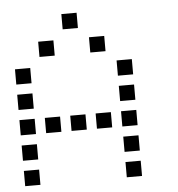

<svg xmlns="http://www.w3.org/2000/svg" viewBox="-49 -727 699 753"><g transform="rotate(-5 300.0 -350.0)"><path d="M221 -680Q220 -680 220 -680Q220 -680 220 -679V-621Q220 -620 220 -620Q220 -620 221 -620H279Q280 -620 280 -620Q280 -620 280 -621V-679Q280 -680 280 -680Q280 -680 279 -680ZM121 -580Q120 -580 120 -580Q120 -580 120 -579V-521Q120 -520 120 -520Q120 -520 121 -520H179Q180 -520 180 -520Q180 -520 180 -521V-579Q180 -580 180 -580Q180 -580 179 -580ZM321 -580Q320 -580 320 -580Q320 -580 320 -579V-521Q320 -520 320 -520Q320 -520 321 -520H379Q380 -520 380 -520Q380 -520 380 -521V-579Q380 -580 380 -580Q380 -580 379 -580ZM21 -480Q20 -480 20 -480Q20 -480 20 -479V-421Q20 -420 20 -420Q20 -420 21 -420H79Q80 -420 80 -420Q80 -420 80 -421V-479Q80 -480 80 -480Q80 -480 79 -480ZM421 -480Q420 -480 420 -480Q420 -480 420 -479V-421Q420 -420 420 -420Q420 -420 421 -420H479Q480 -420 480 -420Q480 -420 480 -421V-479Q480 -480 480 -480Q480 -480 479 -480ZM21 -380Q20 -380 20 -380Q20 -380 20 -379V-321Q20 -320 20 -320Q20 -320 21 -320H79Q80 -320 80 -320Q80 -320 80 -321V-379Q80 -380 80 -380Q80 -380 79 -380ZM421 -380Q420 -380 420 -380Q420 -380 420 -379V-321Q420 -320 420 -320Q420 -320 421 -320H479Q480 -320 480 -320Q480 -320 480 -321V-379Q480 -380 480 -380Q480 -380 479 -380ZM21 -280Q20 -280 20 -280Q20 -280 20 -279V-221Q20 -220 20 -220Q20 -220 21 -220H79Q80 -220 80 -220Q80 -220 80 -221V-279Q80 -280 80 -280Q80 -280 79 -280ZM121 -280Q120 -280 120 -280Q120 -280 120 -279V-221Q120 -220 120 -220Q120 -220 121 -220H179Q180 -220 180 -220Q180 -220 180 -221V-279Q180 -280 180 -280Q180 -280 179 -280ZM221 -280Q220 -280 220 -280Q220 -280 220 -279V-221Q220 -220 220 -220Q220 -220 221 -220H279Q280 -220 280 -220Q280 -220 280 -221V-279Q280 -280 280 -280Q280 -280 279 -280ZM321 -280Q320 -280 320 -280Q320 -280 320 -279V-221Q320 -220 320 -220Q320 -220 321 -220H379Q380 -220 380 -220Q380 -220 380 -221V-279Q380 -280 380 -280Q380 -280 379 -280ZM421 -280Q420 -280 420 -280Q420 -280 420 -279V-221Q420 -220 420 -220Q420 -220 421 -220H479Q480 -220 480 -220Q480 -220 480 -221V-279Q480 -280 480 -280Q480 -280 479 -280ZM21 -180Q20 -180 20 -180Q20 -180 20 -179V-121Q20 -120 20 -120Q20 -120 21 -120H79Q80 -120 80 -120Q80 -120 80 -121V-179Q80 -180 80 -180Q80 -180 79 -180ZM421 -180Q420 -180 420 -180Q420 -180 420 -179V-121Q420 -120 420 -120Q420 -120 421 -120H479Q480 -120 480 -120Q480 -120 480 -121V-179Q480 -180 480 -180Q480 -180 479 -180ZM21 -80Q20 -80 20 -80Q20 -80 20 -79V-21Q20 -20 20 -20Q20 -20 21 -20H79Q80 -20 80 -20Q80 -20 80 -21V-79Q80 -80 80 -80Q80 -80 79 -80ZM421 -80Q420 -80 420 -80Q420 -80 420 -79V-21Q420 -20 420 -20Q420 -20 421 -20H479Q480 -20 480 -20Q480 -20 480 -21V-79Q480 -80 480 -80Q480 -80 479 -80Z"/></g></svg>

Font: Doto Black Medium
Style: Regular
Weight: 500
Monospace: yes
Version: Version 1.000